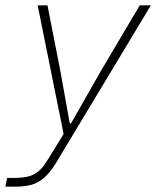

<svg xmlns="http://www.w3.org/2000/svg" viewBox="-62 -537 589 724"><path d="M-42 167 -35 134H-12Q18 134 40 129.5Q62 125 80.5 111Q99 97 117 67L183 -40L181 -16L80 -517H117L166 -267L201 -72H206L317 -267L465 -517H507L147 81Q125 116 102.5 135Q80 154 53.5 160.5Q27 167 -6 167Z"/></svg>

Font: Mona Sans
Style: Italic
Weight: 200
Italic angle: -11.6951°
Designer: Deni Anggara
Foundry: GitHub
Version: Version 2.000